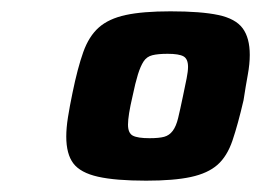

<svg xmlns="http://www.w3.org/2000/svg" viewBox="-20 -716 461 339"><path d="M238 -397Q184 -397 153 -404Q122 -411 109.5 -427.5Q97 -444 97 -475Q97 -490 100 -509Q103 -528 108 -552Q117 -596 127 -624Q137 -652 154.5 -667.5Q172 -683 202 -689.5Q232 -696 281 -696Q335 -696 365.5 -689.5Q396 -683 408.5 -666Q421 -649 421 -619Q421 -603 417.5 -584Q414 -565 410 -539Q400 -496 390.5 -468Q381 -440 364 -425Q347 -410 317 -403.5Q287 -397 238 -397ZM244 -472Q261 -472 270 -474.5Q279 -477 285 -485Q291 -493 294.5 -507.5Q298 -522 303 -546Q307 -565 309.5 -577.5Q312 -590 312 -598Q312 -612 304 -616.5Q296 -621 276 -621Q259 -621 249 -618.5Q239 -616 233.5 -607.5Q228 -599 223.5 -584.5Q219 -570 214 -546Q210 -529 208 -516.5Q206 -504 206 -496Q206 -481 214.5 -476.5Q223 -472 244 -472Z"/></svg>

Font: Saira Thin ExtraBold
Style: Italic
Weight: 800
Italic angle: -12°
Version: Version 1.101